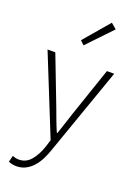

<svg xmlns="http://www.w3.org/2000/svg" viewBox="-179 -825 794 1115"><g transform="rotate(20 218.0 -267.5)"><path d="M73 219Q46 219 24 209L34 170Q42 173 52 175.5Q62 178 73 178Q118 178 148 142Q178 106 196 51L209 9L12 -480H60L176 -178Q187 -148 200.5 -112Q214 -76 228 -44H232Q243 -76 254.5 -112Q266 -148 276 -178L379 -480H424L234 60Q224 90 209.5 119Q195 148 175.5 170Q156 192 130.5 205.5Q105 219 73 219ZM200 -574 176 -597 310 -754 344 -725Z"/></g></svg>

Font: Giro Light
Style: Regular
Weight: 300
Designer: Paul D. Hunt
Foundry: Adobe Systems Incorporated
Version: Version 1.000;PS 1.0;hotconv 1.0.88;makeotf.lib2.5.647800